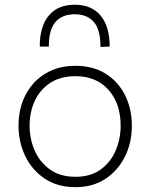

<svg xmlns="http://www.w3.org/2000/svg" viewBox="-20 -784 637 814"><path d="M300 9.5Q223.5 9.5 169.5 -26.8Q115.5 -63 87 -122.5Q58.5 -182 58.5 -251Q58.5 -325 88.8 -382.5Q119 -440 173.2 -472.5Q227.5 -505 299.5 -505Q374 -505 427.5 -471.8Q481 -438.5 510 -380.8Q539 -323 539 -251Q539 -178 509.2 -119Q479.5 -60 426 -25.2Q372.5 9.5 300 9.5ZM300 -34.5Q364.5 -34.5 407 -65.5Q449.5 -96.5 470.5 -146Q491.5 -195.5 491.5 -251Q491.5 -345 440 -403Q388.5 -461 300 -461Q236.5 -461 193.2 -432.8Q150 -404.5 127.8 -357Q105.5 -309.5 105.5 -251Q105.5 -195.5 127 -146Q148.5 -96.5 191.8 -65.5Q235 -34.5 300 -34.5ZM406 -585Q406 -659 377.5 -691.2Q349 -723.5 297 -723.5Q244.5 -723.5 215.8 -691.5Q187 -659.5 187 -586.5H148.5Q148.5 -672 186.8 -718Q225 -764 297 -764Q368 -764 406.5 -718Q445 -672 445 -586.5Z"/></svg>

Font: Commissioner ExtraLight
Style: Regular
Weight: 200
Designer: Kostas Bartsokas
Foundry: Kostas Bartsokas
Version: Version 1.000; ttfautohint (v1.8.3)